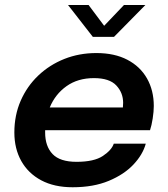

<svg xmlns="http://www.w3.org/2000/svg" viewBox="-20 -758 690 789"><path d="M579 -167.5Q567 -123 528.5 -82Q490 -41 427 -14.8Q364 11.5 278.5 11.5Q203 11.5 149.5 -17Q96 -45.5 67.5 -96.2Q39 -147 39 -213.5Q39 -284.5 65 -344Q91 -403.5 137.2 -447.5Q183.5 -491.5 244.5 -515.8Q305.5 -540 376 -540Q450.5 -540 503.2 -512.5Q556 -485 584 -435.8Q612 -386.5 612 -322.5Q612 -300 607.5 -271Q603 -242 596.5 -223H165.5Q165.5 -218.5 165.5 -213.5Q165.5 -157 196 -125Q226.5 -93 294.5 -93Q366.5 -93 402.8 -117.2Q439 -141.5 447.5 -167.5ZM366 -437Q300 -437 253.5 -404Q207 -371 184.5 -316.5H485Q486 -325 486 -335.5Q486 -377 457.8 -407Q429.5 -437 366 -437ZM259.5 -737.5H344L408 -652L489.5 -737.5H577.5L448.5 -606.5H361.5Z"/></svg>

Font: Epilogue SemiBold
Style: Italic
Weight: 600
Italic angle: -12°
Designer: Tyler Finck
Foundry: Etcetera Type Co
Version: Version 2.111; ttfautohint (v1.8.3)